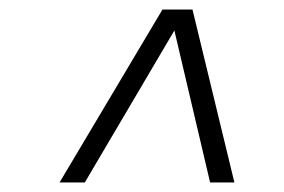

<svg xmlns="http://www.w3.org/2000/svg" viewBox="-20 -706 597 403"><path d="M105 -323 321 -686H384L472 -323H421L346 -642L158 -323Z"/></svg>

Font: Archivo SemiCondensed Thin
Style: Italic
Weight: 250
Width: 4
Italic angle: -10°
Designer: Hector Gatti
Foundry: Omnibus-Type
Version: Version 2.001